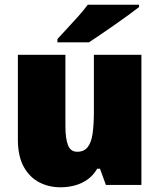

<svg xmlns="http://www.w3.org/2000/svg" viewBox="-20 -786 677 816"><path d="M581 -553V0H430L405 -69H393Q377 -41 352.5 -23.5Q328 -6 298.5 2Q269 10 237 10Q188 10 147 -11Q106 -32 81 -77Q56 -122 56 -193V-553H258V-251Q258 -197 269 -169Q280 -141 308 -141Q337 -141 352.5 -160.5Q368 -180 373.5 -218Q379 -256 379 -311V-553ZM571 -756Q553 -742 525 -721.5Q497 -701 466 -679.5Q435 -658 406.5 -638.5Q378 -619 358 -606H224V-620Q241 -639 265 -664.5Q289 -690 313 -717Q337 -744 353 -766H571Z"/></svg>

Font: Noto Sans Display Black
Style: Regular
Weight: 900
Designer: Monotype Design Team
Foundry: Monotype Imaging Inc.
Version: Version 2.003